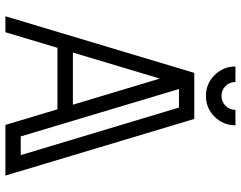

<svg xmlns="http://www.w3.org/2000/svg" viewBox="-108 -760 869 692"><g transform="rotate(90 326.0 -414.5)"><path d="M613.3 0H430.7L374.5 -187.5H152.8L96.7 0H39.1L243.2 -680.7H409.2ZM357.9 -243.2 263.7 -556.6 169.9 -243.2ZM539.6 -55.2 368.2 -625.5H301.3L472.2 -55.2ZM326.2 -722.7Q282.2 -722.7 251.2 -753.9Q220.2 -785.2 220.2 -829.1H275.9Q275.9 -808.1 290.5 -793.5Q305.2 -778.8 326.2 -778.8Q347.2 -778.8 361.8 -793.5Q376.5 -808.1 376.5 -829.1H432.1Q432.1 -785.2 401.1 -753.9Q370.1 -722.7 326.2 -722.7Z"/></g></svg>

Font: X Company
Style: Regular
Weight: 400
Designer: GGBotNet
Foundry: GGBotNet
Version: 0.90